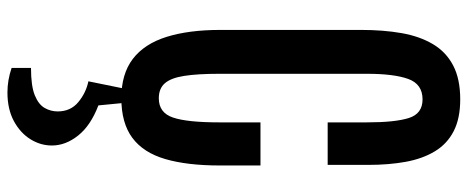

<svg xmlns="http://www.w3.org/2000/svg" viewBox="-378 -531 1214 498"><g transform="rotate(90 229.0 -282.0)"><path d="M234.4 10.3Q171.9 10.3 132.8 -19.5Q93.8 -49.3 75.7 -106.9Q57.6 -164.6 57.6 -246.6V-611.3Q57.6 -669.4 65.9 -716.6Q74.2 -763.7 94.5 -797.9Q114.7 -832 149.7 -850.3Q184.6 -868.7 237.8 -868.7Q287.1 -868.7 320.1 -851.8Q353 -835 372.3 -803.2Q391.6 -771.5 399.7 -727.5Q407.7 -683.6 407.7 -629.9V-524.9H297.4V-626.5Q297.4 -699.7 286.1 -735.4Q274.9 -771 237.8 -771Q198.2 -771 184.8 -733.9Q171.4 -696.8 171.4 -627V-242.7Q171.4 -187.5 176.8 -153.1Q182.1 -118.7 195.8 -102.8Q209.5 -86.9 234.9 -86.9Q272.5 -86.9 284.9 -123.8Q297.4 -160.6 297.4 -243.7V-350.6H409.2V-245.1Q409.2 -160.6 392.6 -103.8Q376 -46.9 337.6 -18.3Q299.3 10.3 234.4 10.3ZM219.7 305.7Q188 305.7 156.2 294.9V244.6Q202.6 244.6 226.8 234.9Q251 225.1 260 209.2Q269 193.4 269 175.3Q269 142.1 245.1 122.1Q221.2 102.1 190.9 95.7L210.4 0H246.6L253.4 69.8Q305.7 89.8 331.5 122.3Q357.4 154.8 357.4 190.4Q357.4 220.2 340.8 246.6Q324.2 272.9 293.5 289.3Q262.7 305.7 219.7 305.7Z"/></g></svg>

Font: Antonio SemiBold
Style: Regular
Weight: 600
Designer: Vernon Adams
Foundry: Vernon Adams
Version: Version 1.002